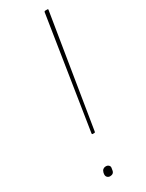

<svg xmlns="http://www.w3.org/2000/svg" viewBox="-181 -686 554 728"><g transform="rotate(-30 96.0 -321.5)"><path d="M89 -160Q85 -160 86 -165L162 -651Q163 -655 167 -655H176Q180 -655 179 -651L100 -164Q99 -161 98.5 -160.5Q98 -160 96 -160ZM66 12Q59 12 54 7Q49 2 50 -7L51 -13Q53 -21 58 -25Q63 -29 70 -29Q78 -29 83 -24Q88 -19 86 -11L85 -5Q84 4 79 8Q74 12 66 12Z"/></g></svg>

Font: Sofia Sans Hairline
Style: Italic
Weight: 1
Italic angle: -9°
Designer: Botio Nikoltchev, Ani Petrova
Foundry: lettersoup
Version: Version 4.102